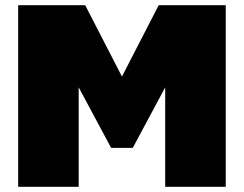

<svg xmlns="http://www.w3.org/2000/svg" viewBox="-20 -720 940 740"><path d="M50 0V-700H308.3L450 -425L591.7 -700H850V0H616.7V-383.3L491.7 -150H408.3L283.3 -383.3V0Z"/></svg>

Font: BoonTook
Style: Regular
Weight: 400
Designer: Sungsit Sawaiwan
Foundry: FontUni
Version: Version 3.0